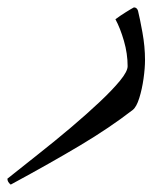

<svg xmlns="http://www.w3.org/2000/svg" viewBox="-219 -222 446 519"><path d="M140 75Q78 123 -1.5 170.5Q-81 218 -190 277Q-199 270 -199 261Q-159 229 -114 193.5Q-69 158 -26.5 122Q16 86 50.5 53.5Q85 21 105.5 -4Q126 -29 126 -43Q126 -77 116 -111.5Q106 -146 93 -170Q105 -179 121 -189Q137 -199 143 -202Q151 -202 154 -193Q159 -173 166 -134.5Q173 -96 173 -60Q173 -38 169 -9.5Q165 19 157.5 43Q150 67 140 75Z"/></svg>

Font: Ruwudu SemiBold
Style: Regular
Weight: 600
Designer: Becca Hirsbrunner Spalinger
Foundry: SIL International
Version: Version 3.000